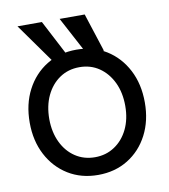

<svg xmlns="http://www.w3.org/2000/svg" viewBox="-77 -728 705 802"><g transform="rotate(-10 275.5 -327.0)"><path d="M275.4 7.8Q204.1 7.8 148.9 -26.1Q93.8 -60.1 62.5 -119.9Q31.2 -179.7 31.2 -256.8Q31.2 -335 62.5 -395Q93.8 -455.1 148.9 -489.3Q204.1 -523.4 275.4 -523.4Q347.2 -523.4 402.1 -489.3Q457 -455.1 488.3 -395Q519.5 -335 519.5 -256.8Q519.5 -179.7 488.5 -119.9Q457.5 -60.1 402.3 -26.1Q347.2 7.8 275.4 7.8ZM275.4 -67.4Q322.3 -67.4 358.6 -91.6Q395 -115.7 415.8 -158.4Q436.5 -201.2 436.5 -256.8Q436.5 -313.5 415.8 -356.7Q395 -399.9 358.9 -424.6Q322.8 -449.2 275.4 -449.2Q228 -449.2 191.7 -424.6Q155.3 -399.9 134.8 -356.7Q114.3 -313.5 114.3 -256.8Q114.7 -201.2 135.3 -158.4Q155.8 -115.7 192.1 -91.6Q228.5 -67.4 275.4 -67.4ZM167 -499 50.8 -662.1H154.3L239.3 -499ZM316.4 -499 229.5 -662.1H335.9L388.7 -499Z"/></g></svg>

Font: Inter Display V
Style: Regular
Weight: 400
Designer: Rasmus Andersson
Foundry: rsms
Version: Version 3.015;git-src